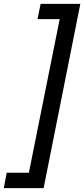

<svg xmlns="http://www.w3.org/2000/svg" viewBox="-69 -832 438 998"><path d="M-34.2 65.9H81.1L241.2 -732.4H126L142.1 -812H348.6L157.7 146H-49.3Z"/></svg>

Font: Reddit Sans Chocolate SemiBold
Style: Italic
Weight: 600
Italic angle: -11.25°
Designer: Stephen Hutchings
Version: Version 1.013